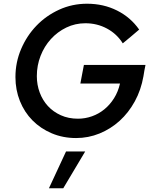

<svg xmlns="http://www.w3.org/2000/svg" viewBox="-20 -730 823 1032"><path d="M63 0ZM751 -320Q738 -246 704.5 -185Q671 -124 623 -80.5Q575 -37 515 -12.5Q455 12 389 12Q318 12 258 -13.5Q198 -39 154.5 -83Q111 -127 87 -187Q63 -247 63 -316Q63 -395 93.5 -466.5Q124 -538 176 -592Q228 -646 298 -678Q368 -710 448 -710Q536 -710 609 -673.5Q682 -637 728 -571Q706 -552 684.5 -534Q663 -516 640 -497Q608 -548 555 -576.5Q502 -605 439 -605Q384 -605 336.5 -582Q289 -559 253.5 -520Q218 -481 198 -429.5Q178 -378 178 -321Q178 -274 193.5 -232.5Q209 -191 237.5 -160Q266 -129 307 -110.5Q348 -92 399 -92Q438 -92 474.5 -105Q511 -118 541 -142.5Q571 -167 593 -202Q615 -237 625 -281H412Q417 -307 421.5 -331.5Q426 -356 431 -381H762Q759 -366 756 -350.5Q753 -335 751 -320ZM335 84H438L320 282H243Z"/></svg>

Font: Rosa Sans Medium
Style: Italic
Weight: 500
Italic angle: -12°
Designer: Pentagram / MCKL
Foundry: Pentagram / MCKL
Version: Version 1.005;September 16, 2019;FontCreator 11.5.0.2425 64-